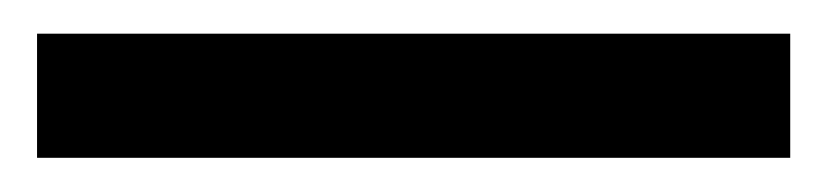

<svg xmlns="http://www.w3.org/2000/svg" viewBox="-20 -20 491 114"><path d="M449.2 73.7V0H2V73.7Z"/></svg>

Font: Vazir
Style: Regular
Weight: 400
Designer: Saber Rastikerdar
Foundry: Saber Rastikerdar
Version: Version 27.002;January 24, 2021;FontCreator 13.0.0.2683 64-b